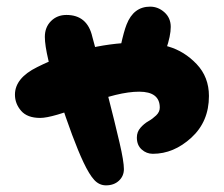

<svg xmlns="http://www.w3.org/2000/svg" viewBox="-20 -561 674 578"><path d="M440 -98Q503 -98 556 -146.5Q609 -195 609 -272Q609 -329 572 -368Q535 -407 486.5 -421Q438 -435 386 -433Q232 -429 92 -359Q25 -326 25 -276Q25 -249 43.5 -227.5Q62 -206 101 -206Q137 -206 237 -245.5Q337 -285 399 -285Q461 -285 461 -237Q461 -224 450 -213.5Q439 -203 426.5 -196Q414 -189 403 -176.5Q392 -164 392 -147Q392 -124 406.5 -111Q421 -98 440 -98ZM299 -3Q323 -3 338 -17Q353 -31 353 -52Q353 -75 340 -131Q310 -260 258 -450Q243 -516 180 -516Q152 -516 133.5 -497.5Q115 -479 115 -450Q115 -400 157.5 -269.5Q200 -139 231 -73Q249 -35 264 -19Q279 -3 299 -3ZM383 -321Q426 -321 452 -355Q466 -372 480 -412.5Q494 -453 494 -480Q494 -507 475 -524Q456 -541 432 -541Q382 -541 361 -487Q353 -467 343.5 -423.5Q334 -380 334 -361Q334 -344 348.5 -332.5Q363 -321 383 -321Z"/></svg>

Font: Cherry Bomb
Style: Regular
Weight: 400
Designer: satsuyako
Foundry: satsuyako
Version: Version 4.0